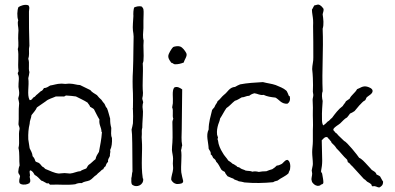

<svg xmlns="http://www.w3.org/2000/svg" viewBox="-20 -811 1733 842"><path d="M112 -64C123 -62 127 -52 132 -44C144 -38 152 -28 161 -19C170 -17 176 -11 184 -8C186 -3 191 -11 194 -6C197 -5 197 0 203 -1C238 -3 274 2 310 -3C318 -7 327 -9 339 -8C349 -16 362 -15 373 -20C385 -26 392 -38 403 -44C407 -49 412 -53 417 -57C423 -61 425 -67 433 -69C435 -75 438 -79 443 -82C445 -89 448 -97 454 -101C452 -114 459 -118 462 -127C461 -139 466 -143 463 -153C470 -166 472 -185 471 -206C465 -219 468 -232 468 -250C464 -265 463 -274 463 -291C458 -307 455 -323 449 -337C443 -341 442 -350 438 -356C433 -361 429 -367 425 -373C418 -379 411 -386 405 -394C395 -401 383 -406 376 -416L331 -438C317 -438 303 -444 288 -444C281 -445 274 -443 266 -443C259 -443 252 -445 246 -444C230 -444 215 -438 200 -436C192 -432 186 -425 173 -425C169 -420 167 -413 159 -411L143 -397C137 -394 135 -386 127 -384C122 -380 120 -371 110 -372C97 -396 109 -435 104 -468C106 -476 108 -485 109 -495C103 -513 111 -533 104 -553C109 -567 107 -585 107 -597C107 -602 109 -606 109 -610C107 -661 107 -713 107 -760C107 -769 112 -780 104 -788C88 -793 71 -786 61 -780C55 -767 54 -737 60 -722C55 -708 61 -693 61 -678C61 -672 60 -666 60 -660C58 -637 64 -612 58 -596C64 -568 57 -533 61 -503C63 -495 57 -495 58 -487C67 -472 60 -451 61 -430C62 -419 65 -408 64 -399C64 -391 60 -384 60 -378C62 -372 63 -364 64 -358C60 -326 64 -295 61 -266C62 -259 66 -254 66 -246C59 -218 68 -188 61 -162C67 -139 63 -108 66 -85C62 -77 61 -67 60 -57C60 -48 67 -46 68 -38C66 -29 62 -17 66 -8C72 0 91 0 101 -4C103 -7 111 -5 110 -11C116 -15 111 -29 110 -36C115 -44 106 -57 112 -64ZM416 -287C413 -263 425 -253 425 -233C427 -233 427 -232 427 -231C425 -200 419 -173 414 -145C408 -135 401 -126 399 -113C388 -105 380 -95 369 -88C364 -84 362 -76 358 -72C349 -68 339 -66 332 -60C318 -60 303 -51 287 -50C279 -50 271 -52 263 -52C254 -52 246 -50 238 -50C217 -52 200 -62 184 -68C178 -69 175 -74 172 -77C162 -80 159 -91 151 -96C147 -99 140 -99 135 -104C133 -113 129 -120 123 -126C122 -140 115 -150 110 -161L104 -200C103 -225 105 -248 110 -268C110 -283 117 -292 118 -306C126 -317 136 -326 142 -340L181 -367C192 -377 210 -381 225 -388H257C265 -386 265 -393 272 -392C286 -391 301 -390 313 -388C330 -379 349 -371 364 -361C367 -355 373 -351 375 -343C380 -339 387 -337 392 -332C400 -317 407 -301 416 -287Z M568 -778C567 -772 565 -766 565 -760C564 -752 565 -744 565 -741C564 -718 561 -695 563 -677C564 -669 566 -660 566 -651C566 -632 565 -613 565 -593C565 -562 564 -529 563 -500C561 -472 561 -436 563 -402C564 -381 563 -360 563 -338C562 -335 562 -332 563 -330C564 -315 564 -288 563 -270C562 -261 559 -252 557 -243C557 -236 559 -228 559 -221C561 -173 560 -116 561 -59C558 -51 559 -38 556 -30C556 -19 554 -5 561 0C579 13 610 1 608 -26C608 -28 606 -28 606 -30C597 -90 606 -147 602 -196C601 -205 601 -213 602 -223C602 -232 601 -242 604 -251C604 -275 607 -299 607 -322C607 -329 605 -336 605 -342C605 -350 606 -356 608 -363C607 -369 604 -374 604 -380C606 -387 607 -395 607 -404C603 -445 609 -489 606 -533C608 -537 608 -541 609 -544C612 -572 607 -606 610 -633C605 -650 608 -668 609 -688V-721C609 -739 611 -759 609 -770C608 -775 605 -778 602 -782C590 -786 576 -782 568 -778Z M731 -22C736 -13 743 -6 755 -4C768 -4 786 -5 783 -19C781 -28 777 -41 775 -55C772 -86 779 -125 774 -153C777 -158 776 -167 779 -173C774 -197 777 -220 777 -244L779 -419C770 -425 757 -434 744 -427C733 -413 740 -381 738 -358L735 -340C742 -325 734 -305 740 -290C738 -286 737 -282 736 -277C736 -247 738 -213 736 -186C735 -174 734 -164 734 -153C735 -140 739 -127 739 -115C739 -108 738 -100 738 -93C738 -85 740 -77 739 -69C738 -53 730 -38 731 -22ZM786 -537C789 -551 803 -565 797 -578C791 -589 781 -603 770 -607C762 -610 747 -608 740 -605C734 -600 730 -592 726 -586C723 -578 717 -573 718 -561C720 -550 726 -544 731 -536C738 -535 740 -530 747 -529C762 -529 774 -532 786 -537Z M1240 -356C1250 -362 1254 -373 1251 -388C1251 -389 1247 -390 1246 -392L1243 -400C1240 -406 1238 -412 1235 -414C1223 -425 1205 -431 1189 -438C1172 -444 1151 -446 1133 -451C1098 -449 1063 -447 1033 -441C1025 -438 1018 -434 1011 -430C985 -428 979 -407 962 -395C952 -387 945 -375 934 -367C932 -359 926 -354 923 -347C921 -338 913 -335 910 -328C904 -301 895 -276 895 -243C882 -217 894 -189 895 -159C898 -151 906 -147 904 -134C910 -131 912 -124 915 -118C921 -114 926 -110 928 -102C938 -93 943 -80 950 -68C954 -63 960 -60 966 -57C968 -49 974 -44 978 -38C987 -35 994 -30 1003 -28C1008 -21 1021 -21 1027 -16C1037 -15 1044 -13 1052 -11C1094 -7 1137 -8 1178 -12C1183 -16 1190 -17 1197 -19C1212 -31 1233 -38 1246 -52C1245 -57 1251 -62 1252 -69C1255 -85 1252 -106 1240 -110C1226 -108 1223 -94 1211 -90C1206 -88 1202 -85 1194 -85C1188 -79 1181 -73 1174 -69C1165 -66 1156 -64 1148 -60C1136 -60 1125 -59 1115 -57C1107 -59 1096 -61 1087 -58C1079 -62 1067 -61 1057 -63C1051 -67 1043 -68 1036 -72C1032 -77 1024 -78 1019 -80L1018 -83C1014 -85 1008 -88 1007 -90C1004 -92 1000 -91 999 -94C993 -99 988 -103 981 -107C974 -119 963 -128 956 -142C947 -156 938 -175 936 -195C935 -198 934 -199 934 -202C934 -202 936 -205 936 -208L932 -220C930 -238 933 -251 937 -265C940 -274 944 -282 945 -291C955 -306 963 -323 973 -337C987 -346 997 -359 1010 -369C1022 -372 1030 -379 1040 -384C1053 -384 1059 -391 1073 -391C1079 -396 1087 -400 1096 -402C1111 -400 1120 -392 1136 -395C1150 -388 1168 -385 1188 -383C1205 -374 1213 -355 1240 -356Z M1660 -15 1657 -19C1654 -26 1650 -30 1647 -37C1643 -41 1636 -43 1631 -46C1628 -60 1612 -61 1606 -71C1603 -75 1586 -92 1582 -97C1582 -97 1566 -115 1555 -119C1549 -129 1501 -189 1489 -193L1464 -217C1460 -221 1457 -227 1451 -229C1449 -236 1441 -235 1442 -245C1450 -257 1463 -262 1472 -270C1482 -279 1490 -290 1502 -296C1507 -301 1510 -307 1515 -313C1522 -316 1528 -319 1535 -324L1556 -349C1564 -356 1570 -366 1581 -371C1585 -375 1585 -381 1589 -385C1597 -392 1615 -400 1614 -413C1613 -423 1600 -428 1590 -431C1570 -436 1559 -424 1546 -420C1537 -403 1521 -395 1513 -378L1497 -367C1494 -359 1487 -354 1483 -346C1464 -332 1450 -313 1436 -294C1429 -290 1425 -281 1417 -278C1412 -272 1405 -266 1398 -261C1392 -268 1392 -280 1392 -292C1391 -321 1394 -349 1395 -368C1392 -381 1390 -398 1395 -411C1391 -503 1399 -590 1395 -685C1401 -704 1398 -728 1395 -748C1396 -756 1400 -762 1399 -772C1394 -779 1387 -789 1376 -791C1370 -791 1365 -788 1358 -787C1354 -781 1352 -774 1348 -769C1348 -754 1352 -739 1353 -724C1354 -715 1353 -706 1353 -696C1354 -652 1354 -601 1354 -560C1355 -543 1349 -525 1349 -508C1350 -495 1352 -482 1352 -469C1353 -448 1353 -426 1352 -409C1352 -404 1354 -400 1354 -395C1354 -387 1351 -380 1351 -373C1351 -358 1353 -343 1352 -327C1351 -298 1354 -269 1352 -240V-192C1352 -175 1349 -160 1349 -144C1349 -127 1352 -110 1352 -92C1352 -83 1348 -73 1347 -64C1347 -59 1349 -55 1349 -50C1349 -40 1345 -31 1346 -21C1348 -20 1347 -15 1349 -12C1355 -4 1361 2 1372 4C1379 4 1385 3 1387 -1C1391 -3 1397 -3 1398 -9C1399 -18 1395 -36 1393 -48C1393 -54 1387 -54 1388 -61C1391 -76 1393 -91 1393 -106C1393 -135 1391 -165 1391 -196C1398 -201 1401 -210 1412 -210C1419 -210 1419 -202 1425 -199C1427 -194 1433 -192 1434 -185C1442 -178 1450 -170 1456 -160C1472 -145 1485 -126 1502 -111C1504 -108 1504 -102 1506 -99C1515 -96 1517 -87 1524 -83L1576 -26C1584 -23 1587 -14 1596 -11C1599 -9 1604 -7 1606 -4C1611 -3 1608 7 1615 6C1629 3 1632 11 1644 11C1654 5 1660 1 1660 -15Z"/></svg>

Font: FuturaRener
Style: Light
Weight: 300
Designer: BSozoo
Foundry: BSozoo
Version: Version 1.0